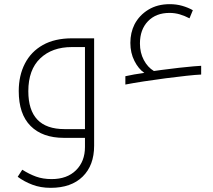

<svg xmlns="http://www.w3.org/2000/svg" viewBox="-20 -662 1023 922"><path d="M582 -296Q600 -300 624.5 -304.5Q649 -309 673 -312Q645 -331 625.5 -369.5Q606 -408 606 -456Q606 -505 626 -545Q649 -589 692.5 -615.5Q736 -642 795 -642Q827 -642 855 -634Q883 -626 906 -613L890 -574Q867 -586 843.5 -593Q820 -600 794 -600Q729 -600 690.5 -560Q652 -520 652 -453Q652 -409 670.5 -374Q689 -339 719 -321L755 -326Q799 -332 840 -336.5Q881 -341 910 -343.5Q939 -346 946 -346V-304Q921 -303 875 -298Q829 -293 775 -286Q721 -279 669.5 -271Q618 -263 582 -256ZM223 240Q175 240 135.5 225Q96 210 65 187L87 153Q120 174 153 186Q186 198 228 198Q302 198 345 155.5Q388 113 388 44V0H287Q184 0 127 -57Q70 -114 70 -225Q70 -299 99.5 -356.5Q129 -414 186 -446Q243 -478 326 -478H432V38Q432 132 377 186Q322 240 223 240ZM388 -42V-436H325Q230 -436 173 -381.5Q116 -327 116 -224Q116 -42 290 -42Z"/></svg>

Font: Noto Kufi Arabic ExtraLight
Style: Regular
Weight: 200
Designer: Monotype Design Team, David Williams, Khaled Hosny
Foundry: Google LLC
Version: Version 2.109; ttfautohint (v1.8.4.7-5d5b)